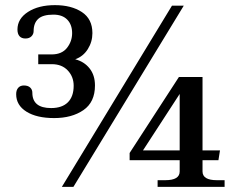

<svg xmlns="http://www.w3.org/2000/svg" viewBox="-20 -728 936 748"><path d="M73 -395Q89 -395 97.5 -387Q106 -379 106 -367Q106 -307 179 -307Q222 -307 244.5 -329.5Q267 -352 267 -394Q267 -429 244 -453.5Q221 -478 182 -478H129V-516H181Q221 -516 241 -541.5Q261 -567 261 -599Q261 -632 242 -651.5Q223 -671 188 -671Q147 -671 129 -654.5Q111 -638 111 -607Q111 -595 102.5 -586.5Q94 -578 79 -578Q64 -578 56 -587Q48 -596 48 -613Q48 -655 89 -681.5Q130 -708 194 -708Q258 -708 299 -681Q340 -654 340 -599Q340 -565 322 -536.5Q304 -508 273 -497Q308 -488 329 -461.5Q350 -435 350 -395Q350 -330 305 -299Q260 -268 191 -268Q123 -268 83 -293Q43 -318 43 -361Q43 -377 51 -386Q59 -395 73 -395ZM650 -706H696L266 0H221ZM485 -132 677 -428H769V-142H837L831 -104H769V-60Q769 -26 825 -26H855V0H594V-26H624Q680 -26 680 -60V-104H485ZM680 -142V-362L537 -142Z"/></svg>

Font: TavirajRegular
Style: Regular
Weight: 400
Designer: Katatrad Team
Foundry: CadsonDemak
Version: Version 1.000